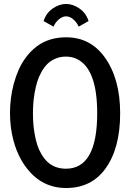

<svg xmlns="http://www.w3.org/2000/svg" viewBox="-20 -943 662 976"><path d="M430.2 -835.9 379.9 -807.6Q370.6 -829.1 352.8 -844.5Q335 -859.9 315.9 -859.9Q296.9 -859.9 279.1 -844.5Q261.2 -829.1 252 -807.6L201.7 -835.9Q214.4 -876.5 247.8 -899.7Q281.2 -922.9 315.9 -922.9Q350.6 -922.9 384 -899.7Q417.5 -876.5 430.2 -835.9ZM220.7 -120.6Q258.3 -85.4 315.4 -85.4Q474.1 -85.4 474.1 -367.7Q474.1 -597.7 366.7 -645Q343.3 -655.3 314.7 -655.3Q286.1 -655.3 262 -645Q237.8 -634.8 220.9 -617.9Q204.1 -601.1 190.7 -577.1Q177.2 -553.2 169.4 -527.8Q161.6 -502.4 156.5 -473.4Q151.4 -444.3 149.4 -418.9Q147.5 -393.6 147.5 -366.9Q147.5 -340.3 149.4 -314.5Q151.4 -288.6 156.5 -259.8Q161.6 -231 169.4 -206.5Q177.2 -182.1 190.7 -159.4Q204.1 -136.7 220.7 -120.6ZM35.6 -293.5Q30.8 -330.6 30.8 -367.2Q30.8 -403.8 35.2 -440.9Q39.6 -478 49.8 -516.4Q60.1 -554.7 75.2 -588.9Q90.3 -623 113.5 -653.6Q136.7 -684.1 165.5 -706.1Q227.5 -753.4 316.4 -753.4Q438.5 -753.4 511.7 -652.8Q590.8 -543.5 590.8 -367.2Q590.8 -187.5 514.6 -84Q443.4 12.7 316.4 12.7Q195.8 12.7 118.7 -84.5Q53.2 -166.5 35.6 -293.5Z"/></svg>

Font: News Cycle
Style: Bold
Weight: 700
Version: Version 0.5.1